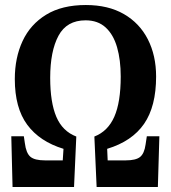

<svg xmlns="http://www.w3.org/2000/svg" viewBox="-20 -745 680 765"><path d="M30 0 25 -202H75L79 -175Q84 -135 101 -120.5Q118 -106 159 -106H230L233 -152Q138 -181 88.5 -248Q39 -315 39 -430Q39 -515 70 -581.5Q101 -648 164 -686.5Q227 -725 322 -725Q411 -725 473.5 -689Q536 -653 569 -588.5Q602 -524 602 -440Q602 -321 554 -251.5Q506 -182 407 -152L409 -106H481Q521 -106 538 -119.5Q555 -133 560 -169L565 -202H615L609 0H365L356 -201Q410 -222 435.5 -280Q461 -338 461 -440Q461 -506 446.5 -556.5Q432 -607 401 -635.5Q370 -664 321 -664Q246 -664 213 -602.5Q180 -541 180 -435Q180 -337 204.5 -279.5Q229 -222 284 -201L275 0Z"/></svg>

Font: Noto Serif ExtraCondensed
Style: Bold
Weight: 700
Width: 2
Designer: Monotype Design Team
Foundry: Monotype Imaging Inc.
Version: Version 2.014; ttfautohint (v1.8.4.7-5d5b)